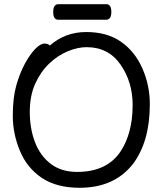

<svg xmlns="http://www.w3.org/2000/svg" viewBox="-20 -872 785 916"><path d="M348.1 -51.8Q488.8 -51.8 554.2 -147.9Q612.8 -235.8 612.8 -371.1Q612.8 -481 554.9 -564Q497.1 -647 393.1 -647Q351.1 -647 303.5 -627.4Q255.9 -607.9 214.8 -568.8Q173.8 -529.8 147.9 -472.4Q122.1 -415 122.1 -337.9Q122.1 -259.8 146.5 -194.8Q170.9 -129.9 221.4 -90.8Q272 -51.8 348.1 -51.8ZM359.9 23.9Q250 23.9 179.4 -23.4Q108.9 -70.8 75 -152.3Q41 -233.9 41 -319.8Q41 -404.8 57.6 -463.9Q74.2 -522.9 98.6 -567.9Q123 -612.8 147.9 -638.4Q172.9 -664.1 191.9 -664.1Q210 -664.1 217.8 -654.8Q291 -719.2 391.1 -719.2Q491.2 -719.2 557.6 -672.6Q624 -626 659.4 -545.4Q694.8 -464.8 694.8 -375Q694.8 -198.2 615.2 -90.8Q525.9 23.9 359.9 23.9ZM485.8 -777.8H257.8Q233.9 -777.8 233.9 -814.9Q233.9 -852.1 258.8 -852.1H486.8Q511.2 -852.1 511.2 -814.9Q511.2 -777.8 485.8 -777.8Z"/></svg>

Font: LXGW WenKai Screen
Style: Regular
Weight: 400
Designer: LXGW / Fontworks Inc.
Foundry: LXGW / Fontworks Inc.
Version: Version 1.510;January 18,2025